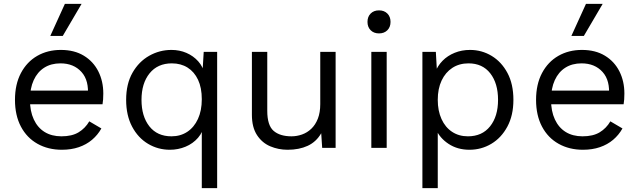

<svg xmlns="http://www.w3.org/2000/svg" viewBox="-20 -770 3331 1000"><path d="M302 10Q231 10 175.5 -21Q120 -52 89 -110.5Q58 -169 58 -250Q58 -331 89 -389.5Q120 -448 174 -479Q228 -510 297 -510Q367 -510 416.5 -480Q466 -450 492 -398.5Q518 -347 518 -283Q518 -266 517 -252Q516 -238 514 -227H110V-298H479L437 -267Q445 -350 404.5 -395Q364 -440 295 -440Q246 -440 210.5 -417.5Q175 -395 155.5 -352.5Q136 -310 136 -250Q136 -191 156 -148Q176 -105 212.5 -82.5Q249 -60 300 -60Q355 -60 389.5 -81Q424 -102 445 -138L508 -101Q489 -67 459.5 -42Q430 -17 390.5 -3.5Q351 10 302 10ZM318 -750H405L307 -583H242Z M1031 210V-137L1045 -127Q1038 -83 1011.5 -52.5Q985 -22 946.5 -6Q908 10 865 10Q803 10 751 -21Q699 -52 668 -110.5Q637 -169 637 -250Q637 -333 670 -391Q703 -449 757 -479.5Q811 -510 873 -510Q915 -510 951 -494.5Q987 -479 1012.5 -450.5Q1038 -422 1046 -383H1034L1041 -500H1111V210ZM873 -60Q920 -60 955.5 -83.5Q991 -107 1011 -150.5Q1031 -194 1031 -253Q1031 -313 1011.5 -354.5Q992 -396 957 -418Q922 -440 875 -440Q801 -440 759 -388Q717 -336 717 -250Q717 -164 758 -112Q799 -60 873 -60Z M1478 10Q1430 10 1387.5 -8Q1345 -26 1318.5 -66.5Q1292 -107 1292 -172V-500H1372V-193Q1372 -117 1405 -88.5Q1438 -60 1498 -60Q1526 -60 1553 -69.5Q1580 -79 1601.5 -99.5Q1623 -120 1635.5 -152Q1648 -184 1648 -228V-500H1728V0H1658L1653 -76Q1627 -31 1582.5 -10.5Q1538 10 1478 10Z M1994 -500V0H1914V-500ZM1954 -596Q1927 -596 1910.5 -612.5Q1894 -629 1894 -656Q1894 -683 1910.5 -699.5Q1927 -716 1954 -716Q1981 -716 1997.5 -699.5Q2014 -683 2014 -656Q2014 -629 1997.5 -612.5Q1981 -596 1954 -596Z M2180 210V-500H2250L2257 -378L2246 -392Q2259 -427 2285 -453.5Q2311 -480 2348 -495Q2385 -510 2428 -510Q2489 -510 2540.5 -479Q2592 -448 2623 -390Q2654 -332 2654 -250Q2654 -169 2622.5 -110.5Q2591 -52 2539 -21Q2487 10 2425 10Q2363 10 2316.5 -20.5Q2270 -51 2250 -98L2260 -113V210ZM2417 -60Q2491 -60 2532.5 -112Q2574 -164 2574 -250Q2574 -336 2533.5 -388Q2493 -440 2420 -440Q2372 -440 2336 -416.5Q2300 -393 2280 -350.5Q2260 -308 2260 -250Q2260 -193 2279.5 -150Q2299 -107 2334.5 -83.5Q2370 -60 2417 -60Z M3016 10Q2945 10 2889.5 -21Q2834 -52 2803 -110.5Q2772 -169 2772 -250Q2772 -331 2803 -389.5Q2834 -448 2888 -479Q2942 -510 3011 -510Q3081 -510 3130.5 -480Q3180 -450 3206 -398.5Q3232 -347 3232 -283Q3232 -266 3231 -252Q3230 -238 3228 -227H2824V-298H3193L3151 -267Q3159 -350 3118.5 -395Q3078 -440 3009 -440Q2960 -440 2924.5 -417.5Q2889 -395 2869.5 -352.5Q2850 -310 2850 -250Q2850 -191 2870 -148Q2890 -105 2926.5 -82.5Q2963 -60 3014 -60Q3069 -60 3103.5 -81Q3138 -102 3159 -138L3222 -101Q3203 -67 3173.5 -42Q3144 -17 3104.5 -3.5Q3065 10 3016 10ZM3032 -750H3119L3021 -583H2956Z"/></svg>

Font: Work Sans
Style: Regular
Weight: 400
Designer: Wei Huang
Foundry: Wei Huang
Version: Version 2.006; ttfautohint (v1.8.1.43-b0c9)